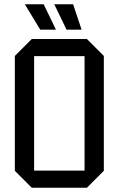

<svg xmlns="http://www.w3.org/2000/svg" viewBox="-20 -885 560 906"><path d="M50 -79V-621L130 -701H390L470 -621V-79L390 1H130ZM141 -620V-80H379V-620ZM325 -865 365 -745H294L236 -865ZM186 -865 244 -745H170L97 -865Z"/></svg>

Font: Tektur SemiCondensed
Style: Regular
Weight: 400
Width: 4
Designer: Adam Jagosz
Foundry: Adam Jagosz
Version: Version 1.005;gftools[0.9.30]